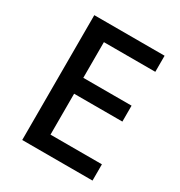

<svg xmlns="http://www.w3.org/2000/svg" viewBox="-169 -833 894 951"><g transform="rotate(30 278.5 -357.0)"><path d="M497 0H95V-714H497V-622H203V-418H479V-327H203V-93H497Z"/></g></svg>

Font: Noto Sans Tamil Medium
Style: Regular
Weight: 500
Designer: Jelle Bosma - Monotype Design Team
Foundry: Monotype Imaging Inc.
Version: Version 2.004; ttfautohint (v1.8.4.7-5d5b)